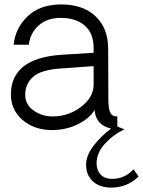

<svg xmlns="http://www.w3.org/2000/svg" viewBox="-20 -578 640 859"><path d="M577.1 179.2 600.1 211.9Q545.9 263.7 471.2 261.2Q422.4 259.3 393.8 231.7Q365.2 204.1 365.2 159.2Q365.2 118.2 397.7 75.2Q430.2 32.2 477.1 -2.9Q409.2 -17.1 402.8 -85.9Q380.9 -47.9 327.9 -22Q274.9 3.9 212.9 3.9Q133.8 3.9 81.3 -41Q28.8 -85.9 28.8 -154.8Q28.8 -317.9 255.9 -333L398.9 -341.8V-362.8Q398.9 -428.7 359.4 -463.4Q319.8 -498 251 -498Q190.9 -498 153.1 -464.1Q115.2 -430.2 108.9 -377.9H41Q48.8 -453.1 104 -505.6Q159.2 -558.1 253.9 -558.1Q352.1 -558.1 408 -504.6Q463.9 -451.2 463.9 -359.9L464.8 -134.8Q464.8 -90.8 473.9 -73.5Q482.9 -56.2 504.9 -57.1V-12.2L537.1 1Q489.3 22 450.7 63.5Q412.1 105 412.1 152.8Q412.1 183.6 430.2 202.9Q448.2 222.2 481 222.2Q539.1 222.2 577.1 179.2ZM398.9 -199.2V-282.2L255.9 -272Q164.1 -266.1 128.4 -234.6Q92.8 -203.1 92.8 -153.8Q92.8 -109.9 130.4 -83.5Q168 -57.1 215.8 -57.1Q286.6 -57.1 342.8 -100.1Q398.9 -143.1 398.9 -199.2Z"/></svg>

Font: Oakes Grotesk
Style: Light
Weight: 300
Designer: Samuel Oakes
Foundry: Samuel Oakes
Version: Version 1.0 | wf-rip DC20170320